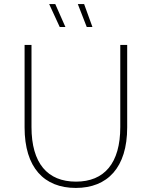

<svg xmlns="http://www.w3.org/2000/svg" viewBox="-20 -921 747 945"><path d="M353 4C509 4 606 -96 606 -294V-700H572V-296C572 -117 493 -27 354 -27C214 -27 135 -117 135 -296V-700H101V-294C101 -96 197 4 353 4ZM407 -788H435L394 -901H363ZM274 -788H302L252 -901H222Z"/></svg>

Font: Chess Sans ExtraLight
Style: Regular
Weight: 275
Designer: Wolf Bōese
Foundry: Wolf Bōese
Version: Version 7.223;Glyphs 3.3 (3306)